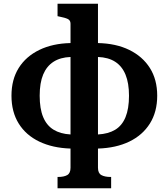

<svg xmlns="http://www.w3.org/2000/svg" viewBox="-20 -778 896 1021"><path d="M501 -758V114Q501 143 519 153Q537 163 568 163H571V223H286V163H289Q320 163 337.5 153Q355 143 355 114V-652Q355 -670 340.5 -677Q326 -684 295 -690L286 -692V-758ZM355 -549V-475Q301 -473 264.5 -449.5Q228 -426 209.5 -381.5Q191 -337 191 -269Q191 -200 209.5 -155.5Q228 -111 264.5 -88.5Q301 -66 355 -63V12Q260 9 189 -25Q118 -59 79.5 -121Q41 -183 41 -269Q41 -355 79.5 -416.5Q118 -478 189 -512.5Q260 -547 355 -549ZM501 12V-63Q556 -66 592.5 -88Q629 -110 647.5 -155Q666 -200 666 -269Q666 -336 647.5 -381Q629 -426 592.5 -449.5Q556 -473 501 -475V-549Q597 -547 667.5 -512.5Q738 -478 777 -416.5Q816 -355 816 -269Q816 -183 777 -121Q738 -59 667.5 -25Q597 9 501 12Z"/></svg>

Font: Roboto Serif SemiBold
Style: Regular
Weight: 600
Designer: Greg Gazdowicz
Foundry: Commercial Type
Version: Version 1.008